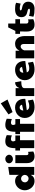

<svg xmlns="http://www.w3.org/2000/svg" viewBox="2057 -2985 936 5090"><g transform="rotate(-90 2525.0 -440.0)"><path d="M270 -508.3Q326.7 -508.3 367.7 -484.9Q408.7 -461.4 434.1 -407.2V-659.2L645 -690.4V0H434.1V-92.8Q410.6 -42.5 370.1 -17.3Q329.6 7.8 269 7.8Q216.8 7.8 172.4 -13.4Q127.9 -34.7 95.5 -70.3Q63 -106 44.4 -152.6Q25.9 -199.2 25.9 -250Q25.9 -304.7 45.7 -352.1Q65.4 -399.4 99.1 -434.1Q132.8 -468.8 177 -488.5Q221.2 -508.3 270 -508.3ZM434.1 -253.9Q433.1 -273.4 424.8 -291Q416.5 -308.6 403.1 -321.5Q389.6 -334.5 372.1 -342Q354.5 -349.6 335.4 -349.6Q314 -349.6 295.7 -341.6Q277.3 -333.5 264.2 -319.8Q251 -306.2 243.4 -288.1Q235.8 -270 235.8 -250Q235.8 -228.5 243.9 -210.4Q252 -192.4 265.6 -179Q279.3 -165.5 297.4 -158Q315.4 -150.4 335.4 -150.4Q356.4 -150.4 374.5 -158.7Q392.6 -167 405.8 -180.7Q418.9 -194.3 426.5 -212.4Q434.1 -230.5 434.1 -250Z M741.7 -667Q741.7 -689 751.2 -707.5Q760.7 -726.1 776.4 -739.5Q792 -752.9 812.5 -760.3Q833 -767.6 855 -767.6Q880.4 -767.6 901.1 -758.5Q921.9 -749.5 936.5 -735.1Q951.2 -720.7 959.2 -702.9Q967.3 -685.1 967.3 -667Q967.3 -644.5 958 -626Q948.7 -607.4 933.1 -594Q917.5 -580.6 897.2 -573Q877 -565.4 855 -565.4Q831.1 -565.4 810.3 -573.2Q789.6 -581.1 774.4 -595Q759.3 -608.9 750.5 -627.2Q741.7 -645.5 741.7 -667ZM1054.2 -26.4Q995.1 7.8 923.3 7.8Q880.9 7.8 847.7 -6.3Q814.5 -20.5 791.7 -46.6Q769 -72.8 757.3 -109.9Q745.6 -147 745.6 -192.4V-501H957.5V-202.1Q957.5 -178.2 970.2 -166.3Q982.9 -154.3 1002.4 -154.3Q1022 -154.3 1043.5 -166Z M1384.3 -617.2Q1355 -617.2 1338.6 -602.8Q1322.3 -588.4 1322.3 -560.5Q1322.3 -534.2 1339.4 -501H1479V-377H1353V0H1142.1V-377H1079.6V-501H1142.1Q1142.1 -570.8 1152.1 -621.1Q1162.1 -671.4 1184.1 -704.1Q1206.1 -736.8 1240.7 -752.2Q1275.4 -767.6 1324.7 -767.6Q1401.9 -767.6 1487.8 -729.5L1481 -593.8Q1423.8 -617.2 1384.3 -617.2Z M1818.8 -617.2Q1789.6 -617.2 1773.2 -602.8Q1756.8 -588.4 1756.8 -560.5Q1756.8 -534.2 1773.9 -501H1913.6V-377H1787.6V0H1576.7V-377H1514.2V-501H1576.7Q1576.7 -570.8 1586.7 -621.1Q1596.7 -671.4 1618.7 -704.1Q1640.6 -736.8 1675.3 -752.2Q1710 -767.6 1759.3 -767.6Q1836.4 -767.6 1922.4 -729.5L1915.5 -593.8Q1858.4 -617.2 1818.8 -617.2Z M2037.1 -682.6 2330.1 -887.7 2431.6 -709 2098.6 -575.2ZM2257.8 -132.3Q2326.2 -132.3 2405.3 -167.5L2429.7 -33.2Q2338.9 7.8 2225.6 7.8Q2162.6 7.8 2110.6 -11.5Q2058.6 -30.8 2021.2 -65.2Q1983.9 -99.6 1963.1 -147Q1942.4 -194.3 1942.4 -250Q1942.4 -308.6 1964.1 -356.2Q1985.8 -403.8 2023.4 -437.7Q2061 -471.7 2111.3 -490Q2161.6 -508.3 2218.8 -508.3Q2276.4 -508.3 2319.8 -489Q2363.3 -469.7 2392.3 -436.3Q2421.4 -402.8 2435.8 -358.2Q2450.2 -313.5 2450.2 -262.7Q2450.2 -255.9 2449.7 -249.5Q2449.2 -243.2 2448.2 -237.3L2148.4 -198.2Q2160.2 -163.1 2187.5 -147.7Q2214.8 -132.3 2257.8 -132.3ZM2294.9 -324.2Q2277.8 -386.7 2218.8 -386.7Q2200.2 -386.7 2185.5 -379.4Q2170.9 -372.1 2160.9 -359.1Q2150.9 -346.2 2145.5 -328.4Q2140.1 -310.5 2139.6 -290Z M2522.5 -493.7H2733.4V-391.6Q2757.3 -452.1 2797.1 -480.2Q2836.9 -508.3 2888.7 -508.3L2918 -344.7Q2822.8 -344.7 2778.1 -324.5Q2733.4 -304.2 2733.4 -259.8V0H2522.5Z M3259.8 -132.3Q3328.1 -132.3 3407.2 -167.5L3431.6 -33.2Q3340.8 7.8 3227.5 7.8Q3164.6 7.8 3112.5 -11.5Q3060.5 -30.8 3023.2 -65.2Q2985.8 -99.6 2965.1 -147Q2944.3 -194.3 2944.3 -250Q2944.3 -308.6 2966.1 -356.2Q2987.8 -403.8 3025.4 -437.7Q3063 -471.7 3113.3 -490Q3163.6 -508.3 3220.7 -508.3Q3278.3 -508.3 3321.8 -489Q3365.2 -469.7 3394.3 -436.3Q3423.3 -402.8 3437.7 -358.2Q3452.1 -313.5 3452.1 -262.7Q3452.1 -255.9 3451.7 -249.5Q3451.2 -243.2 3450.2 -237.3L3150.4 -198.2Q3162.1 -163.1 3189.5 -147.7Q3216.8 -132.3 3259.8 -132.3ZM3296.9 -324.2Q3279.8 -386.7 3220.7 -386.7Q3202.1 -386.7 3187.5 -379.4Q3172.9 -372.1 3162.8 -359.1Q3152.8 -346.2 3147.5 -328.4Q3142.1 -310.5 3141.6 -290Z M3524.4 -493.7H3725.6V-391.6Q3754.9 -450.7 3801 -479.5Q3847.2 -508.3 3909.2 -508.3Q3959 -508.3 3997.1 -489.7Q4035.2 -471.2 4061.3 -437.3Q4087.4 -403.3 4100.8 -355.7Q4114.3 -308.1 4114.3 -250V0H3904.3V-270.5Q3904.3 -290 3900.6 -306.6Q3897 -323.2 3888.9 -335.2Q3880.9 -347.2 3868.7 -353.8Q3856.4 -360.4 3838.9 -360.4Q3817.4 -360.4 3799.3 -349.9Q3781.2 -339.4 3767.8 -324.2Q3754.4 -309.1 3746.1 -292.7Q3737.8 -276.4 3735.4 -264.6V0H3524.4Z M4562.5 -26.4Q4494.6 7.8 4412.1 7.8Q4369.6 7.8 4336.4 -6.1Q4303.2 -20 4280.5 -46.1Q4257.8 -72.3 4246.1 -109.1Q4234.4 -146 4234.4 -192.4L4235.4 -377H4171.9V-501H4251L4343.8 -690.4H4445.3V-501H4560.5V-377H4445.3V-207Q4445.3 -180.7 4462.4 -167.5Q4479.5 -154.3 4508.8 -154.3Q4531.7 -154.3 4554.7 -166Z M4854 -383.8Q4794.4 -383.8 4794.4 -363.3Q4794.4 -355.5 4798.8 -349.4Q4803.2 -343.3 4810.5 -338.6Q4817.9 -334 4826.7 -331.1Q4835.4 -328.1 4844.2 -327.1Q4882.8 -321.3 4915.8 -309.3Q4948.7 -297.4 4972.9 -277.3Q4997.1 -257.3 5011 -228.3Q5024.9 -199.2 5024.9 -159.2Q5024.9 -119.6 5011 -88.6Q4997.1 -57.6 4972.2 -36.1Q4947.3 -14.6 4913.6 -3.4Q4879.9 7.8 4840.3 7.8Q4776.4 7.8 4723.4 2Q4670.4 -3.9 4626.5 -23.4L4648.9 -138.7Q4665 -134.3 4677 -130.9Q4689 -127.4 4696.8 -126Q4704.1 -124.5 4715.3 -122.3Q4726.6 -120.1 4739.5 -118.2Q4752.4 -116.2 4765.6 -114.7Q4778.8 -113.3 4789.6 -113.3Q4839.4 -113.3 4839.4 -136.7Q4837.9 -146 4831.8 -153.1Q4825.7 -160.2 4816.4 -165.3Q4807.1 -170.4 4795.2 -173.8Q4783.2 -177.2 4770 -179.7Q4731.9 -187 4702.9 -199.2Q4673.8 -211.4 4654.3 -230.7Q4634.8 -250 4624.8 -278.1Q4614.7 -306.2 4614.7 -344.7Q4616.7 -388.7 4633.3 -419.7Q4649.9 -450.7 4678.2 -470.5Q4706.5 -490.2 4744.9 -499.3Q4783.2 -508.3 4828.6 -508.3Q4876 -508.3 4918 -503.2Q4960 -498 4996.6 -480.5L4975.1 -361.3Q4901.9 -383.8 4854 -383.8Z"/></g></svg>

Font: Paytone One
Style: Regular
Weight: 400
Designer: vernon adams
Foundry: vernon adams
Version: 1.000